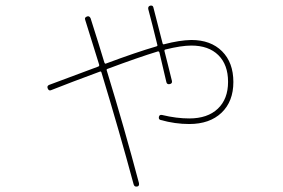

<svg xmlns="http://www.w3.org/2000/svg" viewBox="-20 -637 1040 705"><path d="M167 -305.7Q159.2 -302.7 155.3 -312Q151.4 -321.3 160.2 -325.2Q203.1 -341.8 340.8 -392.6Q345.7 -394.5 343.8 -400.4Q300.8 -538.1 293 -563.5Q289.1 -572.3 298.8 -576.2Q307.6 -580.1 312.5 -570.3Q323.2 -538.1 341.8 -477.5Q360.4 -417 363.3 -407.2Q365.2 -402.3 368.2 -403.3Q480.5 -445.3 554.7 -466.8Q559.6 -468.8 557.6 -472.7Q539.1 -548.8 524.4 -603.5Q522.5 -613.3 531.2 -616.2Q541 -618.2 543 -610.4Q554.7 -566.4 577.1 -477.5Q579.1 -472.7 583 -474.6Q638.7 -489.3 682.6 -490.2Q753.9 -490.2 795.4 -448.7Q836.9 -407.2 836.9 -335.9Q836.9 -264.6 793.5 -223.1Q750 -181.6 674.8 -181.6Q623 -181.6 570.3 -196.3Q561.5 -198.2 563.5 -208Q565.4 -216.8 575.2 -214.8Q627.9 -202.1 674.8 -202.1Q742.2 -202.1 779.8 -237.8Q817.4 -273.4 817.4 -336.4Q817.4 -399.4 781.7 -434.6Q746.1 -469.7 682.6 -469.7Q645.5 -469.7 586.9 -455.1Q583 -454.1 584 -449.2Q586.9 -437.5 596.7 -398.9Q606.4 -360.4 611.3 -339.8Q613.3 -330.1 603 -328.1Q592.8 -326.2 590.8 -335.9Q586.9 -353.5 565.4 -444.3Q563.5 -449.2 559.6 -448.2Q489.3 -426.8 374 -383.8Q370.1 -381.8 372.1 -377.9Q437.5 -164.1 490.2 35.2Q492.2 46.9 483.4 47.9Q473.6 49.8 470.7 40Q418.9 -152.3 352.5 -371.1Q350.6 -376 346.7 -374Q238.3 -334 167 -305.7Z"/></svg>

Font: Rounded Mgen+ 1mn thin
Style: Regular
Weight: 100
Designer: [Source Han Sans]
Ryoko NISHIZUKA  (kana & ideographs); Paul D. Hunt (Latin, Greek & Cyrillic); Wenlong ZHANG  (bopomofo
Version: Version 1.059.20150602